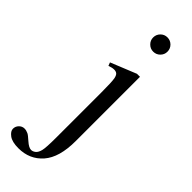

<svg xmlns="http://www.w3.org/2000/svg" viewBox="-376 -715 951 951"><g transform="rotate(45 100.0 -239.5)"><path d="M144.5 -694.8Q165.5 -694.8 180.2 -680.2Q194.8 -665.5 194.8 -644.5Q194.8 -624 180.2 -609.4Q165.5 -594.7 144.5 -594.7Q124 -594.7 109.4 -609.4Q94.7 -624 94.7 -644.5Q94.7 -665.5 109.4 -680.2Q124 -694.8 144.5 -694.8ZM186.5 -460.4V-10.3Q186.5 104.5 137.7 160.2Q88.9 215.8 10.7 215.8Q-33.7 215.8 -55.2 199.7Q-76.7 183.6 -76.7 166.5Q-76.7 149.4 -64.7 137.2Q-52.7 125 -36.6 125Q-23.9 125 -10.7 131.3Q-2.4 134.8 21.2 156Q44.9 177.2 61 177.2Q72.8 177.2 84 168.2Q95.2 159.2 100.6 137.9Q106 116.7 106 45.9V-272.5Q106 -346.2 101.6 -367.2Q98.1 -383.3 90.8 -389.4Q83.5 -395.5 70.8 -395.5Q57.1 -395.5 37.6 -388.2L30.8 -405.8L165.5 -460.4Z"/></g></svg>

Font: Jameel Khushkhat-L
Style: Regular
Weight: 400
Version: Version 3.5